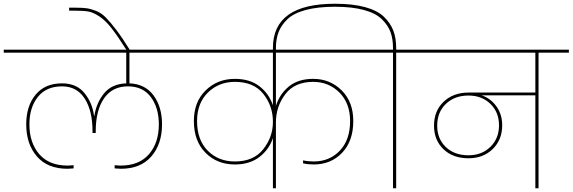

<svg xmlns="http://www.w3.org/2000/svg" viewBox="-55 -1005 3057 1025"><path d="M590 -104Q579 -104 557 -106V-123Q579 -121 588 -121Q688 -121 740.5 -182Q793 -243 793 -341Q793 -429 750.5 -486.5Q708 -544 628 -544Q545 -544 500.5 -480Q456 -416 456 -303V-295H439V-303Q439 -414 397 -479Q355 -544 276 -544Q192 -544 147 -487.5Q102 -431 102 -341Q102 -243 154.5 -182Q207 -121 307 -121Q316 -121 338 -123V-106Q316 -104 305 -104Q199 -104 142 -170Q85 -236 85 -341Q85 -439 135 -499.5Q185 -560 276 -560Q354 -560 396 -508Q438 -456 447 -387H449Q459 -455 500 -506Q541 -557 619 -560V-724H-35V-740H930V-724H636V-560Q719 -557 764.5 -496Q810 -435 810 -341Q810 -236 753 -170Q696 -104 590 -104Z M621 -737Q573 -813 540 -855Q507 -897 474.5 -918Q442 -939 417 -943.5Q392 -948 346 -948H314V-964H346Q385 -964 407 -961Q429 -958 457.5 -947Q486 -936 510.5 -911Q535 -886 566.5 -844.5Q598 -803 639 -737Z M1402 0V-268Q1382 -207 1330 -167Q1278 -127 1199 -127Q1104 -127 1042 -189.5Q980 -252 980 -359Q980 -461 1043 -522.5Q1106 -584 1199 -584Q1279 -584 1330 -544.5Q1381 -505 1402 -443V-724H860V-740H1951V-724H1418V-440Q1438 -503 1487.5 -543.5Q1537 -584 1617 -584Q1707 -584 1769 -522.5Q1831 -461 1831 -359Q1831 -252 1771.5 -189.5Q1712 -127 1620 -127Q1589 -127 1563 -133V-149Q1589 -143 1620 -143Q1704 -143 1759 -200.5Q1814 -258 1814 -359Q1814 -454 1757 -511Q1700 -568 1617 -568Q1518 -568 1468 -502Q1418 -436 1418 -351V0ZM1199 -143Q1299 -143 1350.5 -208.5Q1402 -274 1402 -354V-355Q1402 -439 1351 -503.5Q1300 -568 1199 -568Q1113 -568 1055 -511Q997 -454 997 -359Q997 -258 1054 -200.5Q1111 -143 1199 -143Z M1402 -734V-749Q1402 -985 1733 -985Q1828 -985 1894 -967Q1960 -949 1995 -915Q2030 -881 2045 -841Q2060 -801 2060 -749V-740H2222V-724H2060V0H2043V-724H1881V-740H2043V-749Q2043 -797 2030 -833Q2017 -869 1984.5 -901.5Q1952 -934 1888.5 -951.5Q1825 -969 1733 -969Q1641 -969 1576.5 -951.5Q1512 -934 1479 -902Q1446 -870 1432 -833Q1418 -796 1418 -749V-734Z M2446 -176Q2517 -176 2563 -221Q2609 -266 2609 -336Q2609 -406 2563 -450.5Q2517 -495 2446 -495Q2372 -495 2325.5 -450.5Q2279 -406 2279 -334Q2279 -264 2325 -220Q2371 -176 2446 -176ZM2152 -724V-740H2982V-724H2820V0H2803V-496H2516Q2563 -481 2594.5 -438Q2626 -395 2626 -336Q2626 -259 2575.5 -209.5Q2525 -160 2446 -160Q2363 -160 2312.5 -208.5Q2262 -257 2262 -334Q2262 -413 2313.5 -462Q2365 -511 2448 -511H2803V-724Z"/></svg>

Font: Poppins Thin
Style: Regular
Weight: 250
Designer: Ninad Kale (Devanagari), Jonny Pinhorn (Latin)
Foundry: Indian Type Foundry
Version: Version 3.200;PS 1.000;hotconv 16.6.54;makeotf.lib2.5.65590